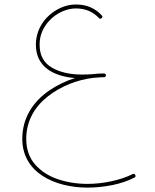

<svg xmlns="http://www.w3.org/2000/svg" viewBox="-20 -563 689 854"><path d="M79.1 54.7C79.1 206.5 225.6 271.5 369.6 271.5C405.3 271.5 442.4 267.6 480 260.3C517.6 252.4 549.8 241.2 577.6 227.1C581.1 225.6 583 223.1 583 220.2C583 218.8 582.5 216.8 581.5 215.3C580.1 211.9 577.6 210 574.7 210C573.2 210 571.3 210.4 569.8 211.4C543.5 224.6 512.2 235.4 475.6 243.2C439 251 403.8 254.9 369.6 254.9C322.3 254.9 278.3 248 236.8 233.9C195.3 219.7 161.6 197.8 135.7 168C109.9 138.2 96.7 100.6 96.7 54.7C96.7 -24.9 134.3 -88.4 192.9 -134.3C251 -180.2 324.7 -208.5 395.5 -216.8C398.9 -217.3 403.8 -217.3 409.7 -217.8C420.9 -219.2 432.6 -219.2 442.9 -219.7C444.8 -219.7 446.3 -220.2 447.8 -221.2V-221.7C448.2 -221.7 448.2 -221.7 448.7 -222.2C450.2 -223.6 451.2 -225.6 451.2 -228V-228.5C451.2 -231 450.2 -232.9 448.2 -234.4C447.8 -234.9 447.8 -234.9 447.3 -234.9L446.8 -235.4C445.3 -235.8 443.8 -236.3 442.4 -236.3H441.9C426.8 -236.3 410.6 -235.4 394.5 -233.4C378.4 -231.9 361.3 -231.4 345.2 -231.4C291 -231.4 245.6 -241.7 210 -262.7C174.3 -283.7 156.2 -317.4 156.2 -363.8C156.2 -394.5 164.1 -421.9 180.2 -446.3C211.4 -495.1 265.1 -525.4 318.4 -525.4C359.4 -525.4 393.1 -511.2 419.9 -482.9C421.9 -480.5 423.8 -479.5 425.8 -479.5C427.7 -479.5 429.7 -480.5 432.1 -482.4C434.6 -484.4 435.5 -486.3 435.5 -488.3C435.5 -490.2 434.6 -492.2 432.6 -494.6C402.8 -526.9 364.7 -543 318.4 -543C288.6 -543 260.3 -535.2 232.9 -519.5C178.2 -488.3 139.6 -432.1 139.6 -363.8C139.6 -266.1 217.3 -223.6 313.5 -215.8C272.9 -203.1 234.4 -184.6 198.7 -160.2C127 -110.8 79.1 -38.6 79.1 54.7Z"/></svg>

Font: Mikhak Thin
Style: Regular
Weight: 100
Designer: Amin Abedi
Version: Version 3.2